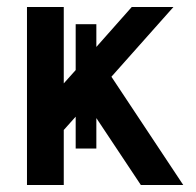

<svg xmlns="http://www.w3.org/2000/svg" viewBox="-20 -528 560 548"><path d="M57 -508H162V-290L196 -328V-459H255V-394L356 -508H475L298 -309L503 0H382L255 -191V-104H196V-195L162 -157V0H57Z"/></svg>

Font: LT Superior Semi-bold
Style: Regular
Weight: 600
Designer: Daniel Lyons
Foundry: LyonsType
Version: Version 1.0